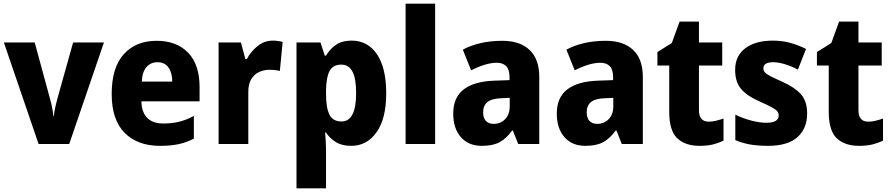

<svg xmlns="http://www.w3.org/2000/svg" viewBox="-20 -780 4828 1040"><path d="M189 0 1 -550H168L252 -241Q257 -224 262 -199Q267 -174 269 -152H272Q273 -172 278.5 -195.5Q284 -219 289 -239L376 -550H543L355 0Z M828 -559Q937 -559 999 -494.5Q1061 -430 1061 -309V-231H746Q747 -173 777 -142Q807 -111 865 -111Q911 -111 950 -120.5Q989 -130 1030 -152V-29Q992 -9 949 0.5Q906 10 846 10Q725 10 655 -60.5Q585 -131 585 -271Q585 -414 650.5 -486.5Q716 -559 828 -559ZM833 -443Q797 -443 774 -417.5Q751 -392 748 -338H913Q913 -386 892.5 -414.5Q872 -443 833 -443Z M1457 -560Q1471 -560 1485.5 -558Q1500 -556 1511 -553L1496 -396Q1486 -398 1472.5 -400Q1459 -402 1439 -402Q1410 -402 1383.5 -390Q1357 -378 1340.5 -350.5Q1324 -323 1325 -276V0H1164V-550H1285L1309 -460H1317Q1337 -499 1374 -529.5Q1411 -560 1457 -560Z M1885 -560Q1972 -560 2022 -486Q2072 -412 2072 -275Q2072 -137 2019.5 -63.5Q1967 10 1883 10Q1832 10 1799 -10.5Q1766 -31 1746 -62H1741Q1743 -38 1744.5 -14.5Q1746 9 1746 32V240H1586V-550H1716L1739 -479H1746Q1769 -517 1801.5 -538.5Q1834 -560 1885 -560ZM1829 -430Q1784 -430 1765.5 -396Q1747 -362 1746 -291V-270Q1746 -196 1764.5 -159Q1783 -122 1830 -122Q1909 -122 1909 -276Q1909 -355 1889 -392.5Q1869 -430 1829 -430Z M2337 0H2177V-760H2337Z M2701 -559Q2796 -559 2848.5 -509.5Q2901 -460 2901 -363V0H2787L2758 -73H2754Q2723 -30 2686.5 -10Q2650 10 2589 10Q2518 10 2476.5 -37Q2435 -84 2435 -165Q2435 -252 2491.5 -295.5Q2548 -339 2657 -343L2740 -346V-361Q2740 -403 2722 -421.5Q2704 -440 2671 -440Q2640 -440 2604.5 -429Q2569 -418 2532 -399L2487 -511Q2529 -534 2583 -546.5Q2637 -559 2701 -559ZM2696 -248Q2643 -246 2620 -227Q2597 -208 2597 -172Q2597 -140 2612.5 -124.5Q2628 -109 2654 -109Q2691 -109 2716 -134.5Q2741 -160 2741 -204V-250Z M3262 -559Q3357 -559 3409.5 -509.5Q3462 -460 3462 -363V0H3348L3319 -73H3315Q3284 -30 3247.5 -10Q3211 10 3150 10Q3079 10 3037.5 -37Q2996 -84 2996 -165Q2996 -252 3052.5 -295.5Q3109 -339 3218 -343L3301 -346V-361Q3301 -403 3283 -421.5Q3265 -440 3232 -440Q3201 -440 3165.5 -429Q3130 -418 3093 -399L3048 -511Q3090 -534 3144 -546.5Q3198 -559 3262 -559ZM3257 -248Q3204 -246 3181 -227Q3158 -208 3158 -172Q3158 -140 3173.5 -124.5Q3189 -109 3215 -109Q3252 -109 3277 -134.5Q3302 -160 3302 -204V-250Z M3819 -121Q3839 -121 3859 -126Q3879 -131 3899 -138V-18Q3872 -5 3841.5 2.5Q3811 10 3769 10Q3692 10 3648.5 -31Q3605 -72 3605 -175V-425H3541V-498L3619 -547L3661 -663H3766V-550H3892V-425H3766V-183Q3766 -121 3819 -121Z M4352 -165Q4352 -84 4299.5 -37Q4247 10 4140 10Q4088 10 4045.5 3Q4003 -4 3963 -21V-159Q4003 -139 4049 -127Q4095 -115 4131 -115Q4198 -115 4198 -155Q4198 -168 4189.5 -178Q4181 -188 4157.5 -200.5Q4134 -213 4091 -232Q4027 -260 3994.5 -298Q3962 -336 3962 -401Q3962 -478 4017.5 -519Q4073 -560 4166 -560Q4215 -560 4258 -548.5Q4301 -537 4346 -515L4302 -403Q4268 -421 4232 -432Q4196 -443 4169 -443Q4115 -443 4115 -410Q4115 -397 4123 -388Q4131 -379 4153 -367.5Q4175 -356 4218 -337Q4283 -308 4317.5 -270.5Q4352 -233 4352 -165Z M4683 -121Q4703 -121 4723 -126Q4743 -131 4763 -138V-18Q4736 -5 4705.5 2.5Q4675 10 4633 10Q4556 10 4512.5 -31Q4469 -72 4469 -175V-425H4405V-498L4483 -547L4525 -663H4630V-550H4756V-425H4630V-183Q4630 -121 4683 -121Z"/></svg>

Font: Noto Sans Khmer UI SemiCondensed ExtraBold
Style: Regular
Weight: 800
Width: 4
Designer: Danh Hong and the Monotype Design Team
Foundry: Monotype Imaging Inc.
Version: Version 2.002; ttfautohint (v1.8.4.7-5d5b)